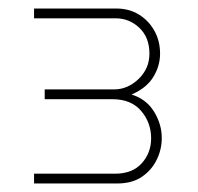

<svg xmlns="http://www.w3.org/2000/svg" viewBox="-20 -720 465 451"><path d="M60 -289V-312H250Q291 -312 313 -336.5Q335 -361 335 -395Q335 -432 311.5 -459.5Q288 -487 244 -487H85V-510H248Q280 -510 305.5 -534.5Q331 -559 331 -594Q331 -632 307.5 -654.5Q284 -677 251 -677H60V-700H253Q283 -700 306 -686Q329 -672 342.5 -648Q356 -624 356 -594Q356 -565 340 -539Q324 -513 289 -498Q324 -487 342 -457.5Q360 -428 360 -396Q360 -369 348 -344.5Q336 -320 313 -304.5Q290 -289 255 -289Z"/></svg>

Font: MuseoModerno Thin Thin
Style: Regular
Weight: 250
Version: Version 1.003